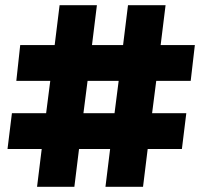

<svg xmlns="http://www.w3.org/2000/svg" viewBox="-20 -721 781 741"><path d="M438 -409 422 -284H302L318 -409ZM583 -409H716L732 -547H600L619 -701H474L455 -547H335L354 -701H210L191 -547H58L43 -409H174L158 -284H26L9 -146H141L123 0H267L285 -146H405L387 0H532L550 -146H682L699 -284H567Z"/></svg>

Font: Radio Edit
Style: P3
Weight: 800
Version: Version 3.001;PS 003.001;hotconv 1.0.70;makeotf.lib2.5.58329